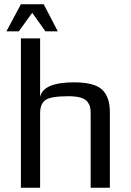

<svg xmlns="http://www.w3.org/2000/svg" viewBox="-20 -880 613 900"><path d="M495 0H405V-349Q405 -367 402 -379Q399 -391 389.5 -403.5Q380 -416 357.5 -422.5Q335 -429 301 -429Q218 -429 193 -411Q168 -393 168 -349V0H78V-700H168V-425Q182 -494 327 -494Q423 -494 459 -459.5Q495 -425 495 -355ZM10 -733 78 -860H185L251 -733H193L131 -820L68 -733Z"/></svg>

Font: Play
Style: Regular
Weight: 400
Designer: Jonas Hecksher
Foundry: Jonas Hecksher, Playtypeª, e-types AS
Version: Version 1.002